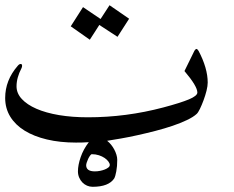

<svg xmlns="http://www.w3.org/2000/svg" viewBox="-20 -591 905 742"><path d="M404.3 46.4Q404.3 40.5 398.9 33.2Q393.6 25.9 384.3 19.5Q375 13.2 362.3 9Q349.6 4.9 335 4.9Q332 4.9 328.1 10.3Q324.2 15.6 320.8 22.7Q317.4 29.8 315.2 36.9Q313 43.9 313 47.4Q313 71.3 346.7 71.3Q356.4 71.3 366.5 69.3Q376.5 67.4 385 64Q393.6 60.5 398.9 56.2Q404.3 51.8 404.3 46.4ZM479 -518.6 434.1 -448.7 363.8 -494.6Q355.5 -481.4 345.7 -466.3Q335.9 -451.2 327.1 -437.5L253.4 -489.3L300.8 -563.5L368.7 -517.6Q377 -530.3 386 -544.2Q395 -558.1 403.3 -570.8ZM782.7 -272Q782.7 -258.8 778.1 -240.2Q773.4 -221.7 766.6 -203.4Q759.8 -185.1 752.7 -170.4Q745.6 -155.8 740.2 -150.9Q727.1 -138.7 702.4 -127Q677.7 -115.2 646.7 -104.7Q615.7 -94.2 580.8 -85.2Q545.9 -76.2 511.7 -68.6Q477.5 -61 447 -55.7Q416.5 -50.3 394 -46.9Q402.3 -40.5 409.4 -31.7Q416.5 -22.9 421.6 -13.2Q426.8 -3.4 429.9 6.8Q433.1 17.1 433.1 26.9Q433.1 51.8 429.4 71.3Q425.8 90.8 421.4 98.6Q399.9 130.9 337.9 130.9Q326.7 130.9 316.4 126.5Q306.2 122.1 298.3 114Q290.5 106 285.9 95Q281.2 84 281.2 71.3Q281.2 46.9 291.7 16.4Q302.2 -14.2 323.2 -41.5Q310.5 -40.5 298.3 -40.3Q286.1 -40 273.4 -40Q211.9 -40 161.4 -52Q110.8 -64 75 -86.2Q39.1 -108.4 19.5 -140.4Q0 -172.4 0 -212.4Q0 -280.8 48.3 -336.4Q54.2 -343.8 60.1 -343.8Q65.4 -343.8 65.4 -336.4Q65.4 -332 62.5 -326.2Q53.7 -309.6 48.8 -292Q43.9 -274.4 43.9 -257.3Q43.9 -230.5 64.2 -208.5Q84.5 -186.5 120.8 -170.7Q157.2 -154.8 208 -146.2Q258.8 -137.7 319.8 -137.7Q467.8 -137.7 611.3 -175.8Q677.7 -193.4 710.2 -207Q742.7 -220.7 742.7 -233.4Q742.7 -257.8 692.9 -316.4L730.5 -393.1Q734.4 -400.9 739.3 -401.9Q742.7 -401.9 747.6 -394Q764.6 -361.8 773.7 -330.8Q782.7 -299.8 782.7 -272Z"/></svg>

Font: XB Zar
Style: Regular
Weight: 400
Designer: Behnam
Foundry: Irmug
Version: Version 8.005 2009